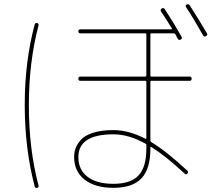

<svg xmlns="http://www.w3.org/2000/svg" viewBox="-20 -862 1040 932"><path d="M690.4 -139.6V-158.2Q690.4 -164.1 685.5 -165Q604.5 -210 530.3 -210Q360.4 -210 360.4 -99.6Q360.4 -38.1 404.8 -3.9Q449.2 30.3 530.3 30.3Q614.3 30.3 652.3 -10.3Q690.4 -50.8 690.4 -139.6ZM685.5 -188.5Q689.5 -186.5 690.4 -191.4V-464.8Q690.4 -469.7 684.6 -469.7H370.1Q360.4 -469.7 360.4 -480Q360.4 -490.2 370.1 -490.2H684.6Q689.5 -490.2 690.4 -495.1V-695.3Q690.4 -700.2 684.6 -700.2H370.1Q360.4 -700.2 360.4 -710Q360.4 -719.7 370.1 -719.7H811.5Q815.4 -719.7 814.5 -723.6Q783.2 -775.4 761.7 -805.7Q756.8 -814.5 764.6 -820.3Q773.4 -826.2 779.3 -818.4Q822.3 -752.9 861.3 -683.6Q866.2 -674.8 856.9 -669.9Q847.7 -665 842.8 -673.8Q840.8 -677.7 836.9 -685.1Q833 -692.4 831.1 -696.3Q828.1 -700.2 823.2 -700.2H714.8Q710 -700.2 710 -695.3V-495.1Q710 -490.2 714.8 -490.2H900.4Q910.2 -490.2 910.2 -480Q910.2 -469.7 900.4 -469.7H714.8Q710 -469.7 710 -464.8V-179.7Q710 -174.8 714.8 -171.9Q789.1 -127 889.6 -33.2Q895.5 -26.4 889.6 -19.5Q882.8 -12.7 876 -19.5Q787.1 -102.5 714.8 -148.4Q710 -150.4 710 -146.5V-139.6Q710 -42 666.5 3.9Q623 49.8 530.3 49.8Q441.4 49.8 390.6 9.8Q339.8 -30.3 339.8 -99.6Q339.8 -122.1 346.7 -141.6Q353.5 -161.1 372.1 -182.6Q390.6 -204.1 431.2 -217.3Q471.7 -230.5 530.3 -230.5Q605.5 -230.5 685.5 -188.5ZM965.8 -690.4Q916 -778.3 883.8 -826.2Q877.9 -835 885.7 -839.8Q894.5 -844.7 900.4 -836.9Q948.2 -762.7 984.4 -700.2Q989.3 -691.4 980 -686.5Q970.7 -681.6 965.8 -690.4ZM160.2 49.8Q150.4 51.8 148.4 43Q100.6 -137.7 100.1 -349.6Q99.6 -561.5 148.4 -743.2Q150.4 -752 160.2 -750Q168.9 -748 167 -738.3Q120.1 -561.5 120.1 -350.1Q120.1 -138.7 167 38.1Q168.9 47.9 160.2 49.8Z"/></svg>

Font: Rounded-X Mgen+ 1mn thin
Style: Regular
Weight: 100
Designer: [Source Han Sans]
Ryoko NISHIZUKA  (kana & ideographs); Paul D. Hunt (Latin, Greek & Cyrillic); Wenlong ZHANG  (bopomofo
Version: Version 1.059.20150602